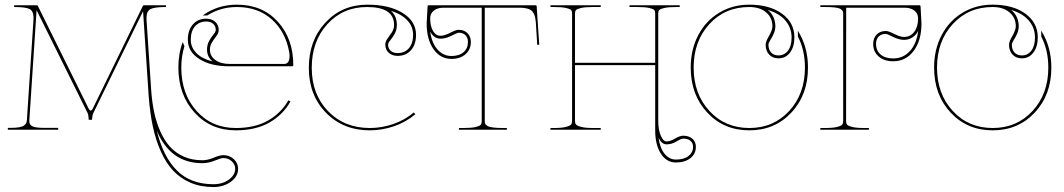

<svg xmlns="http://www.w3.org/2000/svg" viewBox="-20 -542 4444 802"><path d="M634.8 3.4Q661.6 112.8 719 170.2Q776.4 227.5 871.6 227.5Q910.2 227.5 936.3 208Q962.4 188.5 962.4 163.1Q962.4 145 948 131.6Q933.6 118.2 912.6 118.2Q903.3 118.2 877 128.9Q850.6 139.6 825.2 139.6Q691.4 139.6 634.8 3.4ZM39.1 -520H133.3Q136.7 -520 138.2 -517.1L349.1 -90.8Q354 -80.1 358.4 -80.1Q363.8 -80.1 368.7 -90.8L576.7 -517.1Q578.1 -520 581.1 -520H673.3V-512.7Q626 -512.7 608.9 -504.2Q591.8 -495.6 591.8 -466.3L592.3 -455.1L611.3 -168.5Q614.7 -117.2 623.8 -74.2Q632.8 -31.2 649.7 6.8Q666.5 44.9 690.2 71Q713.9 97.2 748 112.3Q782.2 127.4 825.2 127.4Q846.7 127.4 872.6 116.7Q898.4 106 912.6 106Q938.5 106 956.5 122.6Q974.6 139.2 974.6 163.1Q974.6 194.8 944.6 217Q914.6 239.3 871.6 239.3Q818.4 239.3 775.9 221.2Q733.4 203.1 703.4 170.9Q673.3 138.7 651.9 90.8Q630.4 43 618.4 -13.7Q606.4 -70.3 601.1 -140.1L577.6 -495.1L369.6 -69.3Q367.7 -65.9 366.5 -58.8Q365.2 -51.8 364.7 -46.9L364.3 -41.5H350.6Q349.6 -62.5 346.2 -69.3L132.8 -499.5L102.5 -39.6V-34.7Q102.5 -21.5 115 -14.6Q127.4 -7.8 167 -7.8H223.1V0H12.7V-7.8H23.4Q45.9 -7.8 60.5 -10.5Q75.2 -13.2 81.5 -18.6Q87.9 -23.9 89.8 -28.6Q91.8 -33.2 92.3 -40.5L119.6 -455.6Q120.1 -463.4 120.1 -466.8Q120.1 -496.1 103.3 -504.4Q86.4 -512.7 39.1 -512.7Z M868.2 -285.2Q844.7 -304.7 844.7 -334.5Q844.7 -355.5 854 -371.8Q863.3 -388.2 872.3 -398.9Q881.3 -409.7 881.3 -417Q881.3 -432.6 870.8 -442.4Q860.4 -452.1 841.3 -452.1Q812 -452.1 794.4 -431.9Q776.9 -411.6 776.9 -376Q776.9 -344.2 800.3 -320.3Q823.7 -296.4 868.2 -285.2ZM969.7 -522.5Q1075.7 -522.5 1140.4 -451.4Q1205.1 -380.4 1205.1 -270Q1205.1 -265.1 1199.7 -265.1H938Q859.9 -265.1 812.3 -295.7Q764.6 -326.2 764.6 -376Q764.6 -416 785.6 -439.9Q806.6 -463.9 841.3 -463.9Q864.3 -463.9 878.9 -450.9Q893.6 -438 893.6 -417Q893.6 -404.3 884.3 -392.1Q875 -379.9 866 -365.7Q856.9 -351.6 856.9 -334.5Q856.9 -307.6 879.6 -291.3Q902.3 -274.9 939.5 -274.9H1167Q1189.5 -274.9 1189.5 -309.1Q1189.5 -317.4 1188 -324.2Q1172.9 -409.7 1115 -461.2Q1057.1 -512.7 969.7 -512.7Q901.4 -512.7 845.7 -477.5H826.7Q889.2 -522.5 969.7 -522.5ZM743.2 -366.2 750.5 -349.1Q737.3 -306.6 737.3 -259.8Q737.3 -149.9 801 -78.6Q864.7 -7.3 964.8 -7.3Q1045.4 -7.3 1099.9 -38.6Q1154.3 -69.8 1184.6 -123L1193.4 -118.2Q1162.1 -62.5 1105 -30Q1047.9 2.4 964.8 2.4Q859.9 2.4 792.5 -72Q725.1 -146.5 725.1 -259.8Q725.1 -318.4 743.2 -366.2Z M1612.8 -497.1Q1637.7 -475.1 1637.7 -438Q1637.7 -417 1628.4 -400.6Q1619.1 -384.3 1610.1 -373.5Q1601.1 -362.8 1601.1 -355.5Q1601.1 -339.8 1611.6 -330.1Q1622.1 -320.3 1641.1 -320.3Q1670.4 -320.3 1688 -340.6Q1705.6 -360.8 1705.6 -396.5Q1705.6 -430.7 1681.9 -456.5Q1658.2 -482.4 1612.8 -497.1ZM1514.6 -522.5Q1606 -522.5 1661.9 -487.8Q1717.8 -453.1 1717.8 -396.5Q1717.8 -356.4 1696.8 -332.5Q1675.8 -308.6 1641.1 -308.6Q1618.2 -308.6 1603.8 -321.5Q1589.4 -334.5 1589.4 -355.5Q1589.4 -368.2 1598.4 -380.4Q1607.4 -392.6 1616.7 -406.7Q1626 -420.9 1626 -438Q1626 -512.7 1513.2 -512.7Q1412.6 -512.7 1347.4 -441.2Q1282.2 -369.6 1282.2 -258.8Q1282.2 -148.4 1350.1 -77.9Q1418 -7.3 1524.9 -7.3Q1574.2 -7.3 1622.6 -23.9Q1670.9 -40.5 1708.5 -72.3L1714.8 -64.9Q1675.8 -31.7 1625.7 -14.6Q1575.7 2.4 1524.9 2.4Q1413.6 2.4 1341.8 -71Q1270 -144.5 1270 -258.8Q1270 -373 1339.4 -447.8Q1408.7 -522.5 1514.6 -522.5Z M1776.9 -409.7Q1783.7 -361.8 1807.6 -335Q1831.5 -308.1 1865.7 -308.1Q1897.9 -308.1 1916.3 -324Q1934.6 -339.8 1934.6 -366.2Q1934.6 -384.8 1924.3 -395Q1914.1 -405.3 1896 -405.3Q1890.6 -405.3 1866 -392.8Q1841.3 -380.4 1820.3 -380.4Q1793 -380.4 1776.9 -409.7ZM1771 -520H2216.8Q2221.7 -520 2221.7 -515.6L2232.4 -355.5L2224.1 -354.5L2218.3 -447.3Q2215.8 -483.4 2201.4 -496.6Q2187 -509.8 2149.9 -509.8H2004.9V-35.2Q2004.9 -28.8 2007.1 -24.4Q2009.3 -20 2016.4 -15.9Q2023.4 -11.7 2039.3 -9.5Q2055.2 -7.3 2079.6 -7.3H2097.2V0H1897V-7.3H1917Q1949.2 -7.3 1966.6 -11.5Q1983.9 -15.6 1988 -21Q1992.2 -26.4 1992.2 -35.2V-509.8H1832.5Q1807.1 -509.8 1792 -497.6Q1776.9 -485.4 1776.9 -465.3Q1776.9 -432.6 1788.8 -412.6Q1800.8 -392.6 1820.3 -392.6Q1835.9 -392.6 1860.4 -405Q1884.8 -417.5 1896 -417.5Q1918.9 -417.5 1932.9 -403.3Q1946.8 -389.2 1946.8 -366.2Q1946.8 -335 1924.3 -315.4Q1901.9 -295.9 1865.7 -295.9Q1819.3 -295.9 1790.8 -336.7Q1762.2 -377.4 1762.2 -444.3Q1762.2 -454.6 1766.1 -515.6Q1766.1 -520 1771 -520Z M2731 33.7Q2736.8 77.1 2756.3 100.8Q2775.9 124.5 2803.2 124.5Q2836.9 124.5 2856 109.6Q2875 94.7 2875 71.3Q2875 55.7 2864.3 46.4Q2853.5 37.1 2834 37.1Q2825.2 37.1 2805.4 49.1Q2785.6 61 2764.2 61Q2744.1 61 2731 33.7ZM2279.3 -520H2489.3V-512.7H2457Q2424.8 -512.7 2407.5 -508.8Q2390.1 -504.9 2386 -500Q2381.8 -495.1 2381.8 -486.3V-279.8H2716.8V-486.3Q2716.8 -495.1 2712.9 -500Q2709 -504.9 2691.7 -508.8Q2674.3 -512.7 2642.1 -512.7H2609.4V-520H2819.3V-512.7H2804.7Q2772.5 -512.7 2755.1 -508.8Q2737.8 -504.9 2733.6 -500Q2729.5 -495.1 2729.5 -486.3V-38.1Q2729.5 0 2740 24.4Q2750.5 48.8 2764.2 48.8Q2779.3 48.8 2799.3 36.9Q2819.3 24.9 2834 24.9Q2857.9 24.9 2872.3 37.6Q2886.7 50.3 2886.7 71.3Q2886.7 100.6 2863.8 118.7Q2840.8 136.7 2803.2 136.7Q2764.2 136.7 2740.5 99.9Q2716.8 63 2716.8 2.4V-270H2381.8V-36.1Q2381.8 -27.3 2386 -22Q2390.1 -16.6 2407.5 -12Q2424.8 -7.3 2457 -7.3H2489.3V0H2279.3V-7.3H2294.4Q2326.7 -7.3 2344 -12Q2361.3 -16.6 2365.5 -22Q2369.6 -27.3 2369.6 -36.1V-486.3Q2369.6 -495.1 2365.5 -500Q2361.3 -504.9 2344 -508.8Q2326.7 -512.7 2294.4 -512.7H2279.3Z M3187 -500.5Q3217.8 -475.6 3218.8 -433.1Q3218.8 -416 3211.7 -400.6Q3204.6 -385.3 3197.3 -373.8Q3189.9 -362.3 3189.9 -355.5Q3189.9 -334.5 3201.2 -322.5Q3212.4 -310.5 3231.9 -310.5Q3256.3 -310.5 3271.5 -330.3Q3286.6 -350.1 3286.6 -386.2Q3286.1 -426.8 3260.5 -456.5Q3234.9 -486.3 3187 -500.5ZM3109.9 -522.5Q3194.3 -522.5 3246.1 -485.1Q3297.9 -447.8 3298.3 -386.7Q3298.3 -346.7 3280 -322.5Q3261.7 -298.3 3231.9 -298.3Q3207.5 -298.3 3192.9 -314Q3178.2 -329.6 3178.2 -355.5Q3178.2 -368.2 3192.4 -392.3Q3206.5 -416.5 3206.5 -433.1Q3206.1 -468.8 3179.7 -490.7Q3153.3 -512.7 3109.9 -512.7Q3008.3 -512.7 2942.9 -441.2Q2877.4 -369.6 2877.4 -259.8Q2877.4 -149.9 2943.1 -78.6Q3008.8 -7.3 3109.9 -7.3Q3210.9 -7.3 3276.6 -78.6Q3342.3 -149.9 3342.3 -259.8Q3342.3 -332 3313 -389.2L3312.5 -414.1Q3355 -346.7 3355 -259.8Q3355 -146 3285.6 -71.8Q3216.3 2.4 3109.9 2.4Q3003.4 2.4 2934.3 -71.8Q2865.2 -146 2865.2 -259.8Q2865.2 -335 2896.5 -394.8Q2927.7 -454.6 2983.6 -488.5Q3039.6 -522.5 3109.9 -522.5Z M3815.4 -413.1Q3806.6 -395.5 3791 -385.5Q3775.4 -375.5 3756.3 -375.5Q3735.4 -375.5 3710.4 -387.9Q3685.5 -400.4 3680.2 -400.4Q3661.1 -400.4 3650.1 -389.2Q3639.2 -377.9 3639.2 -358.4Q3639.2 -331.1 3658.2 -314.5Q3677.2 -297.9 3710.9 -297.9Q3752.4 -297.9 3780.5 -328.4Q3808.6 -358.9 3815.4 -413.1ZM3406.7 -520H3820.3Q3825.2 -520 3825.2 -515.6Q3829.1 -454.6 3829.1 -444.3Q3829.1 -373 3796.6 -329.6Q3764.2 -286.1 3710.9 -286.1Q3673.3 -286.1 3650.4 -305.9Q3627.4 -325.7 3627.4 -358.4Q3627.4 -382.8 3641.8 -397.7Q3656.2 -412.6 3680.2 -412.6Q3691.4 -412.6 3715.8 -400.1Q3740.2 -387.7 3756.3 -387.7Q3782.7 -387.7 3798.8 -408.9Q3814.9 -430.2 3814.9 -465.3Q3814.9 -485.4 3799.6 -497.6Q3784.2 -509.8 3758.8 -509.8H3514.6L3514.2 -35.6Q3514.2 -26.9 3518.3 -21.5Q3522.5 -16.1 3539.8 -11.7Q3557.1 -7.3 3589.4 -7.3H3609.4V0H3406.7V-7.3H3426.8Q3459 -7.3 3476.3 -11.7Q3493.7 -16.1 3497.8 -21.5Q3502 -26.9 3502 -35.6V-486.8Q3502 -500 3487.3 -506.3Q3472.7 -512.7 3426.8 -512.7H3406.7Z M4203.6 -500.5Q4234.4 -475.6 4235.4 -433.1Q4235.4 -416 4228.3 -400.6Q4221.2 -385.3 4213.9 -373.8Q4206.5 -362.3 4206.5 -355.5Q4206.5 -334.5 4217.8 -322.5Q4229 -310.5 4248.5 -310.5Q4272.9 -310.5 4288.1 -330.3Q4303.2 -350.1 4303.2 -386.2Q4302.7 -426.8 4277.1 -456.5Q4251.5 -486.3 4203.6 -500.5ZM4126.5 -522.5Q4210.9 -522.5 4262.7 -485.1Q4314.5 -447.8 4314.9 -386.7Q4314.9 -346.7 4296.6 -322.5Q4278.3 -298.3 4248.5 -298.3Q4224.1 -298.3 4209.5 -314Q4194.8 -329.6 4194.8 -355.5Q4194.8 -368.2 4209 -392.3Q4223.1 -416.5 4223.1 -433.1Q4222.7 -468.8 4196.3 -490.7Q4169.9 -512.7 4126.5 -512.7Q4024.9 -512.7 3959.5 -441.2Q3894 -369.6 3894 -259.8Q3894 -149.9 3959.7 -78.6Q4025.4 -7.3 4126.5 -7.3Q4227.5 -7.3 4293.2 -78.6Q4358.9 -149.9 4358.9 -259.8Q4358.9 -332 4329.6 -389.2L4329.1 -414.1Q4371.6 -346.7 4371.6 -259.8Q4371.6 -146 4302.2 -71.8Q4232.9 2.4 4126.5 2.4Q4020 2.4 3950.9 -71.8Q3881.8 -146 3881.8 -259.8Q3881.8 -335 3913.1 -394.8Q3944.3 -454.6 4000.2 -488.5Q4056.2 -522.5 4126.5 -522.5Z"/></svg>

Font: ZnikomitNo24
Style: Thin
Weight: 300
Designer: gluk
Foundry: gluk
Version: Version 0.55